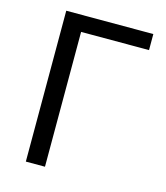

<svg xmlns="http://www.w3.org/2000/svg" viewBox="-110 -817 777 901"><g transform="rotate(15 278.5 -366.5)"><path d="M100 -733H523V-655H193V0H100Z"/></g></svg>

Font: SpoqaHanSans-Regular
Style: Regular
Weight: 400
Designer: [Spoqa Han Sans] Dong-huui Kim \uAE40 \uB3D9 \uD718  Younghwa Kang \uAC15 \uC601 \uD654  [Noto Sans] Ryoko NISHIZUKA \u8
Foundry: Spoqa (http://www.spoqa-han-sans.com)
Version: Version 2.000